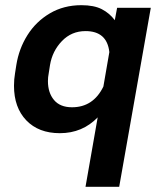

<svg xmlns="http://www.w3.org/2000/svg" viewBox="-20 -502 612 741"><path d="M357 -49Q298 12 211 12Q129 12 81.5 -37.5Q34 -87 34 -171Q34 -196 38 -219L43 -251Q53 -314 86 -366.5Q119 -419 172.5 -450.5Q226 -482 294 -482Q343 -482 373 -466.5Q403 -451 423 -424L432 -472H562L440 219H310ZM379 -168 402 -301Q393 -382 310 -382Q256 -382 219 -343.5Q182 -305 173 -251L168 -219Q165 -204 165 -189Q165 -144 188.5 -116Q212 -88 258 -88Q340 -88 379 -168Z"/></svg>

Font: KoHo
Style: Bold Italic
Weight: 700
Italic angle: -10°
Version: Version 1.000; ttfautohint (v1.6)